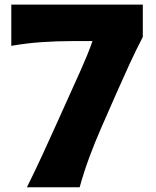

<svg xmlns="http://www.w3.org/2000/svg" viewBox="-20 -792 659 812"><path d="M93.8 0Q128.4 -69.8 161.1 -140.6Q193.8 -211.4 224.6 -280.3L321.8 -496.1Q335.4 -526.4 347.9 -556.9Q360.4 -587.4 371.1 -618.2H284.2Q220.7 -618.2 156.5 -613.8Q92.3 -609.4 27.8 -598.1V-772.5H584V-635.7Q555.7 -581.5 528.8 -523.2Q502 -464.8 473.1 -399.4L409.2 -253.9Q381.3 -190.4 357.9 -127.2Q334.5 -64 316.9 0Z"/></svg>

Font: Pinar DS4-Bold
Style: Regular
Weight: 700
Designer: Amin Abedi
Version: Version 2.000